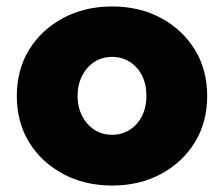

<svg xmlns="http://www.w3.org/2000/svg" viewBox="-20 -564 692 594"><path d="M32 -267Q32 -348 70 -410Q108 -472 175 -508Q242 -544 327 -544Q412 -544 478.5 -508Q545 -472 583 -410Q621 -348 621 -267Q621 -186 583 -124Q545 -62 478.5 -26Q412 10 327 10Q242 10 175 -26Q108 -62 70 -124Q32 -186 32 -267ZM433 -267Q433 -303 419.5 -330Q406 -357 381.5 -372.5Q357 -388 327 -388Q296 -388 272 -372.5Q248 -357 234 -329.5Q220 -302 220 -267Q220 -233 234 -205.5Q248 -178 272 -162.5Q296 -147 327 -147Q357 -147 381.5 -162.5Q406 -178 419.5 -205.5Q433 -233 433 -267Z"/></svg>

Font: Mach ExtraBold
Style: Regular
Weight: 800
Version: Version 1.002